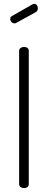

<svg xmlns="http://www.w3.org/2000/svg" viewBox="-20 -974 248 994"><path d="M104 -731Q115 -731 122 -726Q129 -721 129 -710V-22Q129 -11 122 -5.5Q115 0 104 0Q94 0 86.5 -5.5Q79 -11 79 -22V-710Q79 -720 86.5 -725.5Q94 -731 104 -731ZM55 -853Q46 -853 39.5 -860Q33 -867 33 -876Q33 -887 42 -891L149 -952Q153 -954 157 -954Q166 -954 171 -947Q176 -940 176 -931Q176 -918 165 -911L65 -856Q61 -853 55 -853Z"/></svg>

Font: Dosis
Style: Regular
Weight: 400
Designer: Edgar Tolentino, Pablo Impallari, Igino Marini
Foundry: Edgar Tolentino, Pablo Impallari, Igino Marini
Version: Version 1.007;Glyphs 3.1.1 (3134)